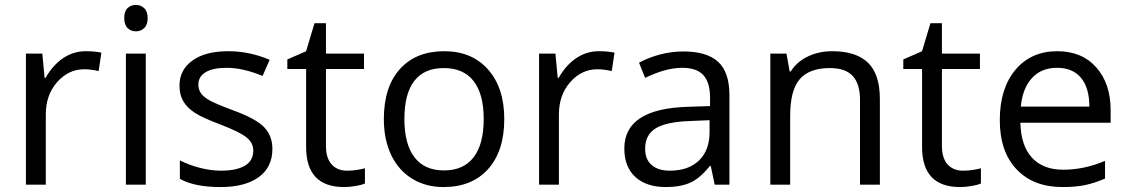

<svg xmlns="http://www.w3.org/2000/svg" viewBox="-20 -754 4607 784"><path d="M330.1 -544.9Q365.7 -544.9 394 -539.1L382.8 -463.9Q349.6 -471.2 324.2 -471.2Q259.3 -471.2 213.1 -418.5Q167 -365.7 167 -287.1V0H85.9V-535.2H152.8L162.1 -436H166Q195.8 -488.3 237.8 -516.6Q279.8 -544.9 330.1 -544.9Z M575.2 0H494.1V-535.2H575.2ZM487.3 -680.2Q487.3 -708 501 -720.9Q514.6 -733.9 535.2 -733.9Q554.7 -733.9 568.8 -720.7Q583 -707.5 583 -680.2Q583 -652.8 568.8 -639.4Q554.7 -626 535.2 -626Q514.6 -626 501 -639.4Q487.3 -652.8 487.3 -680.2Z M1092.3 -146Q1092.3 -71.3 1036.6 -30.8Q981 9.8 880.4 9.8Q773.9 9.8 714.4 -23.9V-99.1Q752.9 -79.6 797.1 -68.4Q841.3 -57.1 882.3 -57.1Q945.8 -57.1 980 -77.4Q1014.2 -97.7 1014.2 -139.2Q1014.2 -170.4 987.1 -192.6Q960 -214.8 881.3 -245.1Q806.6 -272.9 775.1 -293.7Q743.7 -314.5 728.3 -340.8Q712.9 -367.2 712.9 -403.8Q712.9 -469.2 766.1 -507.1Q819.3 -544.9 912.1 -544.9Q998.5 -544.9 1081.1 -509.8L1052.2 -443.8Q971.7 -477.1 906.2 -477.1Q848.6 -477.1 819.3 -459Q790 -440.9 790 -409.2Q790 -387.7 801 -372.6Q812 -357.4 836.4 -343.8Q860.8 -330.1 930.2 -304.2Q1025.4 -269.5 1058.8 -234.4Q1092.3 -199.2 1092.3 -146Z M1397 -57.1Q1418.5 -57.1 1438.5 -60.3Q1458.5 -63.5 1470.2 -66.9V-4.9Q1457 1.5 1431.4 5.6Q1405.8 9.8 1385.3 9.8Q1230 9.8 1230 -153.8V-472.2H1153.3V-511.2L1230 -544.9L1264.2 -659.2H1311V-535.2H1466.3V-472.2H1311V-157.2Q1311 -108.9 1334 -83Q1356.9 -57.1 1397 -57.1Z M2039.1 -268.1Q2039.1 -137.2 1973.1 -63.7Q1907.2 9.8 1791 9.8Q1719.2 9.8 1663.6 -23.9Q1607.9 -57.6 1577.6 -120.6Q1547.4 -183.6 1547.4 -268.1Q1547.4 -398.9 1612.8 -471.9Q1678.2 -544.9 1794.4 -544.9Q1906.7 -544.9 1972.9 -470.2Q2039.1 -395.5 2039.1 -268.1ZM1631.3 -268.1Q1631.3 -165.5 1672.4 -111.8Q1713.4 -58.1 1793 -58.1Q1872.6 -58.1 1913.8 -111.6Q1955.1 -165 1955.1 -268.1Q1955.1 -370.1 1913.8 -423.1Q1872.6 -476.1 1792 -476.1Q1712.4 -476.1 1671.9 -423.8Q1631.3 -371.6 1631.3 -268.1Z M2425.3 -544.9Q2460.9 -544.9 2489.3 -539.1L2478 -463.9Q2444.8 -471.2 2419.4 -471.2Q2354.5 -471.2 2308.3 -418.5Q2262.2 -365.7 2262.2 -287.1V0H2181.2V-535.2H2248L2257.3 -436H2261.2Q2291 -488.3 2333 -516.6Q2375 -544.9 2425.3 -544.9Z M2898.4 0 2882.3 -76.2H2878.4Q2838.4 -25.9 2798.6 -8.1Q2758.8 9.8 2699.2 9.8Q2619.6 9.8 2574.5 -31.2Q2529.3 -72.3 2529.3 -147.9Q2529.3 -310.1 2788.6 -317.9L2879.4 -320.8V-354Q2879.4 -417 2852.3 -447Q2825.2 -477.1 2765.6 -477.1Q2698.7 -477.1 2614.3 -436L2589.4 -498Q2628.9 -519.5 2676 -531.7Q2723.1 -543.9 2770.5 -543.9Q2866.2 -543.9 2912.4 -501.5Q2958.5 -459 2958.5 -365.2V0ZM2715.3 -57.1Q2791 -57.1 2834.2 -98.6Q2877.4 -140.1 2877.4 -214.8V-263.2L2796.4 -259.8Q2699.7 -256.3 2657 -229.7Q2614.3 -203.1 2614.3 -147Q2614.3 -103 2640.9 -80.1Q2667.5 -57.1 2715.3 -57.1Z M3491.7 0V-346.2Q3491.7 -411.6 3461.9 -443.8Q3432.1 -476.1 3368.7 -476.1Q3284.7 -476.1 3245.6 -430.7Q3206.5 -385.3 3206.5 -280.8V0H3125.5V-535.2H3191.4L3204.6 -461.9H3208.5Q3233.4 -501.5 3278.3 -523.2Q3323.2 -544.9 3378.4 -544.9Q3475.1 -544.9 3523.9 -498.3Q3572.8 -451.7 3572.8 -349.1V0Z M3912.1 -57.1Q3933.6 -57.1 3953.6 -60.3Q3973.6 -63.5 3985.4 -66.9V-4.9Q3972.2 1.5 3946.5 5.6Q3920.9 9.8 3900.4 9.8Q3745.1 9.8 3745.1 -153.8V-472.2H3668.5V-511.2L3745.1 -544.9L3779.3 -659.2H3826.2V-535.2H3981.4V-472.2H3826.2V-157.2Q3826.2 -108.9 3849.1 -83Q3872.1 -57.1 3912.1 -57.1Z M4318.4 9.8Q4199.7 9.8 4131.1 -62.5Q4062.5 -134.8 4062.5 -263.2Q4062.5 -392.6 4126.2 -468.8Q4189.9 -544.9 4297.4 -544.9Q4397.9 -544.9 4456.5 -478.8Q4515.1 -412.6 4515.1 -304.2V-252.9H4146.5Q4148.9 -158.7 4194.1 -109.9Q4239.3 -61 4321.3 -61Q4407.7 -61 4492.2 -97.2V-24.9Q4449.2 -6.3 4410.9 1.7Q4372.6 9.8 4318.4 9.8ZM4296.4 -477.1Q4231.9 -477.1 4193.6 -435.1Q4155.3 -393.1 4148.4 -318.8H4428.2Q4428.2 -395.5 4394 -436.3Q4359.9 -477.1 4296.4 -477.1Z"/></svg>

Font: f0_44652 
Style: Regular
Weight: 400
Foundry: Ascender Corporation
Version: Version 1.10